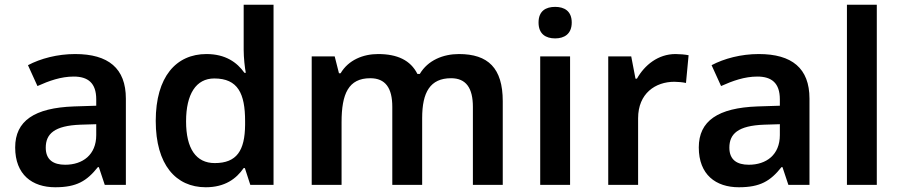

<svg xmlns="http://www.w3.org/2000/svg" viewBox="-20 -780 3799 810"><path d="M297 -552C222 -552 151 -533 98 -505L138 -417C187 -439 237 -457 291 -457C351 -457 386 -430 386 -361V-334L292 -331C125 -325 44 -270 44 -158C44 -43 116 10 213 10C303 10 346 -16 393 -75H397L422 0H511V-364C511 -492 437 -552 297 -552ZM320 -254 386 -256V-210C386 -127 329 -85 255 -85C206 -85 173 -105 173 -157C173 -215 209 -250 320 -254Z M848 10C929 10 977 -26 1008 -71H1013L1036 0H1134V-760H1008V-570C1008 -536 1013 -492 1017 -473H1011C980 -517 931 -552 851 -552C723 -552 637 -456 637 -270C637 -85 722 10 848 10ZM886 -92C807 -92 765 -153 765 -268C765 -383 807 -449 884 -449C984 -449 1014 -385 1014 -269V-253C1013 -145 979 -92 886 -92Z M1916 -552C1850 -552 1785 -526 1751 -468H1741C1712 -526 1656 -552 1575 -552C1512 -552 1450 -527 1417 -471H1410L1392 -542H1295V0H1421V-265C1421 -384 1450 -450 1542 -450C1606 -450 1635 -409 1635 -329V0H1761V-282C1761 -391 1795 -450 1883 -450C1946 -450 1975 -409 1975 -329V0H2101V-353C2101 -493 2039 -552 1916 -552Z M2322 -751C2283 -751 2252 -734 2252 -685C2252 -636 2283 -618 2322 -618C2360 -618 2392 -636 2392 -685C2392 -734 2360 -751 2322 -751ZM2385 -542H2259V0H2385Z M2830 -552C2756 -552 2699 -505 2667 -448H2661L2643 -542H2546V0H2672V-281C2672 -386 2745 -435 2825 -435C2839 -435 2861 -433 2874 -430L2885 -547C2871 -550 2847 -552 2830 -552Z M3181 -552C3106 -552 3035 -533 2982 -505L3022 -417C3071 -439 3121 -457 3175 -457C3235 -457 3270 -430 3270 -361V-334L3176 -331C3009 -325 2928 -270 2928 -158C2928 -43 3000 10 3097 10C3187 10 3230 -16 3277 -75H3281L3306 0H3395V-364C3395 -492 3321 -552 3181 -552ZM3204 -254 3270 -256V-210C3270 -127 3213 -85 3139 -85C3090 -85 3057 -105 3057 -157C3057 -215 3093 -250 3204 -254Z M3679 0V-760H3553V0Z"/></svg>

Font: Noto Sans Bengali UI SemiBold
Style: Regular
Weight: 600
Designer: Jelle Bosma - Monotype Design Team
Foundry: Monotype Imaging Inc.
Version: Version 2.003